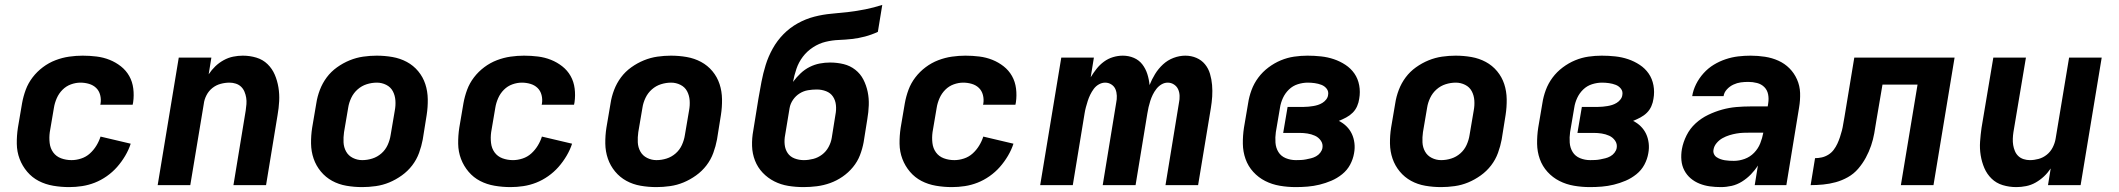

<svg xmlns="http://www.w3.org/2000/svg" viewBox="-20 -755 8640 783"><path d="M262 8Q229 8 197 2.5Q165 -3 138 -17Q111 -31 91 -54.5Q71 -78 60 -107Q49 -136 48.5 -168.5Q48 -201 53 -234L70 -334Q75 -362 85 -389Q95 -416 113 -439.5Q131 -463 155 -481Q179 -499 206.5 -509.5Q234 -520 262 -524Q290 -528 317 -528Q346 -528 374 -524.5Q402 -521 427 -511Q452 -501 473 -484.5Q494 -468 507 -445Q520 -422 523.5 -394Q527 -366 523 -338L521 -328H389L390 -332Q393 -350 388.5 -367.5Q384 -385 372 -396.5Q360 -408 343 -413Q326 -418 308 -418Q289 -418 269.5 -411Q250 -404 235 -389Q220 -374 211.5 -354.5Q203 -335 200 -316L183 -216Q180 -194 182.5 -172Q185 -150 197 -133.5Q209 -117 229 -109.5Q249 -102 272 -102Q291 -102 311 -108.5Q331 -115 346.5 -129Q362 -143 373 -161Q384 -179 390 -198L513 -169Q505 -144 490.5 -119.5Q476 -95 457.5 -74Q439 -53 415.5 -36.5Q392 -20 366.5 -10Q341 0 314.5 4Q288 8 262 8Z M623 0 709 -520H842L831 -452Q843 -470 858 -484.5Q873 -499 892 -509.5Q911 -520 931 -524Q951 -528 970 -528Q999 -528 1025.5 -520Q1052 -512 1071 -493.5Q1090 -475 1100.5 -450.5Q1111 -426 1115.5 -398.5Q1120 -371 1118.5 -342.5Q1117 -314 1112 -286L1065 0H932L982 -304Q984 -317 985 -330.5Q986 -344 984 -356.5Q982 -369 977 -381Q972 -393 963 -401.5Q954 -410 941.5 -414Q929 -418 916 -418Q898 -418 879.5 -413Q861 -408 846 -396Q831 -384 822 -366.5Q813 -349 811 -331L756 0Z M1457 8Q1424 8 1392.5 2.5Q1361 -3 1334.5 -17.5Q1308 -32 1288.5 -55.5Q1269 -79 1259 -108Q1249 -137 1248.5 -169.5Q1248 -202 1253 -234L1270 -334Q1274 -361 1284.5 -388.5Q1295 -416 1312.5 -439.5Q1330 -463 1354.5 -480.5Q1379 -498 1406 -509Q1433 -520 1461 -524Q1489 -528 1516 -528Q1549 -528 1580.5 -522.5Q1612 -517 1639 -502.5Q1666 -488 1685.5 -464.5Q1705 -441 1714.5 -412Q1724 -383 1724.5 -350.5Q1725 -318 1720 -286L1704 -186Q1699 -159 1689 -131.5Q1679 -104 1661 -80.5Q1643 -57 1618.5 -39.5Q1594 -22 1567.5 -11Q1541 0 1512.5 4Q1484 8 1457 8ZM1457 -102Q1478 -102 1498.5 -108.5Q1519 -115 1535.5 -129.5Q1552 -144 1561 -164Q1570 -184 1573 -204L1590 -304Q1594 -325 1592.5 -345.5Q1591 -366 1582 -383Q1573 -400 1555 -409Q1537 -418 1517 -418Q1496 -418 1475.5 -411.5Q1455 -405 1438.5 -390.5Q1422 -376 1412.5 -356Q1403 -336 1400 -316L1383 -216Q1380 -195 1381 -174.5Q1382 -154 1391.5 -137Q1401 -120 1419 -111Q1437 -102 1457 -102Z M2062 8Q2029 8 1997 2.5Q1965 -3 1938 -17Q1911 -31 1891 -54.5Q1871 -78 1860 -107Q1849 -136 1848.5 -168.5Q1848 -201 1853 -234L1870 -334Q1875 -362 1885 -389Q1895 -416 1913 -439.5Q1931 -463 1955 -481Q1979 -499 2006.5 -509.5Q2034 -520 2062 -524Q2090 -528 2117 -528Q2146 -528 2174 -524.5Q2202 -521 2227 -511Q2252 -501 2273 -484.5Q2294 -468 2307 -445Q2320 -422 2323.5 -394Q2327 -366 2323 -338L2321 -328H2189L2190 -332Q2193 -350 2188.5 -367.5Q2184 -385 2172 -396.5Q2160 -408 2143 -413Q2126 -418 2108 -418Q2089 -418 2069.5 -411Q2050 -404 2035 -389Q2020 -374 2011.5 -354.5Q2003 -335 2000 -316L1983 -216Q1980 -194 1982.5 -172Q1985 -150 1997 -133.5Q2009 -117 2029 -109.5Q2049 -102 2072 -102Q2091 -102 2111 -108.5Q2131 -115 2146.5 -129Q2162 -143 2173 -161Q2184 -179 2190 -198L2313 -169Q2305 -144 2290.5 -119.5Q2276 -95 2257.5 -74Q2239 -53 2215.5 -36.5Q2192 -20 2166.5 -10Q2141 0 2114.5 4Q2088 8 2062 8Z M2657 8Q2624 8 2592.5 2.5Q2561 -3 2534.5 -17.5Q2508 -32 2488.5 -55.5Q2469 -79 2459 -108Q2449 -137 2448.5 -169.5Q2448 -202 2453 -234L2470 -334Q2474 -361 2484.5 -388.5Q2495 -416 2512.5 -439.5Q2530 -463 2554.5 -480.5Q2579 -498 2606 -509Q2633 -520 2661 -524Q2689 -528 2716 -528Q2749 -528 2780.5 -522.5Q2812 -517 2839 -502.5Q2866 -488 2885.5 -464.5Q2905 -441 2914.5 -412Q2924 -383 2924.5 -350.5Q2925 -318 2920 -286L2904 -186Q2899 -159 2889 -131.5Q2879 -104 2861 -80.5Q2843 -57 2818.5 -39.5Q2794 -22 2767.5 -11Q2741 0 2712.5 4Q2684 8 2657 8ZM2657 -102Q2678 -102 2698.5 -108.5Q2719 -115 2735.5 -129.5Q2752 -144 2761 -164Q2770 -184 2773 -204L2790 -304Q2794 -325 2792.5 -345.5Q2791 -366 2782 -383Q2773 -400 2755 -409Q2737 -418 2717 -418Q2696 -418 2675.5 -411.5Q2655 -405 2638.5 -390.5Q2622 -376 2612.5 -356Q2603 -336 2600 -316L2583 -216Q2580 -195 2581 -174.5Q2582 -154 2591.5 -137Q2601 -120 2619 -111Q2637 -102 2657 -102Z M3257 8Q3225 8 3194.5 3Q3164 -2 3137.5 -15.5Q3111 -29 3090.5 -50.5Q3070 -72 3059 -100Q3048 -128 3047 -159.5Q3046 -191 3052 -223L3073 -353Q3079 -388 3085.5 -422Q3092 -456 3102.5 -490Q3113 -524 3131 -556.5Q3149 -589 3175 -615.5Q3201 -642 3233.5 -660Q3266 -678 3301 -687Q3336 -696 3370.5 -699Q3405 -702 3439.5 -706Q3474 -710 3509 -717Q3544 -724 3578 -735L3560 -625Q3534 -613 3507.5 -606Q3481 -599 3454 -596Q3427 -593 3400.5 -592Q3374 -591 3347 -584.5Q3320 -578 3295.5 -562Q3271 -546 3254 -523.5Q3237 -501 3228 -474.5Q3219 -448 3214 -421Q3228 -440 3245 -456Q3262 -472 3282 -482Q3302 -492 3323 -496Q3344 -500 3365 -500Q3394 -500 3420.5 -493.5Q3447 -487 3468 -470.5Q3489 -454 3501 -430.5Q3513 -407 3518.5 -380.5Q3524 -354 3523 -326Q3522 -298 3517 -269L3502 -175Q3497 -148 3487 -122Q3477 -96 3458.5 -73.5Q3440 -51 3416 -34.5Q3392 -18 3365.5 -8.5Q3339 1 3311.5 4.5Q3284 8 3257 8ZM3258 -102Q3277 -102 3296.5 -107Q3316 -112 3332.5 -124.5Q3349 -137 3359 -155.5Q3369 -174 3372 -193L3387 -287Q3391 -307 3389 -326.5Q3387 -346 3377 -361Q3367 -376 3349 -383Q3331 -390 3311 -390Q3293 -390 3275 -387Q3257 -384 3241 -374Q3225 -364 3214 -348Q3203 -332 3200 -314L3182 -205Q3178 -185 3180 -165.5Q3182 -146 3192 -131Q3202 -116 3220 -109Q3238 -102 3258 -102Z M3862 8Q3829 8 3797 2.5Q3765 -3 3738 -17Q3711 -31 3691 -54.5Q3671 -78 3660 -107Q3649 -136 3648.5 -168.5Q3648 -201 3653 -234L3670 -334Q3675 -362 3685 -389Q3695 -416 3713 -439.5Q3731 -463 3755 -481Q3779 -499 3806.5 -509.5Q3834 -520 3862 -524Q3890 -528 3917 -528Q3946 -528 3974 -524.5Q4002 -521 4027 -511Q4052 -501 4073 -484.5Q4094 -468 4107 -445Q4120 -422 4123.5 -394Q4127 -366 4123 -338L4121 -328H3989L3990 -332Q3993 -350 3988.5 -367.5Q3984 -385 3972 -396.5Q3960 -408 3943 -413Q3926 -418 3908 -418Q3889 -418 3869.5 -411Q3850 -404 3835 -389Q3820 -374 3811.5 -354.5Q3803 -335 3800 -316L3783 -216Q3780 -194 3782.5 -172Q3785 -150 3797 -133.5Q3809 -117 3829 -109.5Q3849 -102 3872 -102Q3891 -102 3911 -108.5Q3931 -115 3946.5 -129Q3962 -143 3973 -161Q3984 -179 3990 -198L4113 -169Q4105 -144 4090.5 -119.5Q4076 -95 4057.5 -74Q4039 -53 4015.5 -36.5Q3992 -20 3966.5 -10Q3941 0 3914.5 4Q3888 8 3862 8Z M4222 0 4308 -520H4441L4428 -440Q4439 -458 4452 -474.5Q4465 -491 4482 -503.5Q4499 -516 4519 -522Q4539 -528 4559 -528Q4583 -528 4604 -519Q4625 -510 4638.5 -492.5Q4652 -475 4659 -453Q4666 -431 4668 -408Q4677 -431 4690.5 -453Q4704 -475 4723 -492.5Q4742 -510 4766 -519Q4790 -528 4814 -528Q4838 -528 4859 -519Q4880 -510 4894 -493Q4908 -476 4914.5 -454Q4921 -432 4923 -408.5Q4925 -385 4923.5 -361.5Q4922 -338 4918 -314L4866 0H4733L4788 -336Q4791 -350 4790.5 -364.5Q4790 -379 4784.5 -391Q4779 -403 4767.5 -410.5Q4756 -418 4742 -418Q4729 -418 4717 -411Q4705 -404 4696 -392.5Q4687 -381 4681 -368.5Q4675 -356 4671 -343.5Q4667 -331 4664 -318Q4661 -305 4659 -292L4611 0H4477L4532 -336Q4535 -350 4534.5 -364.5Q4534 -379 4529 -391Q4524 -403 4512.5 -410.5Q4501 -418 4487 -418Q4474 -418 4461.5 -411Q4449 -404 4440.5 -392.5Q4432 -381 4426 -368.5Q4420 -356 4416 -343.5Q4412 -331 4408.5 -318Q4405 -305 4403 -292L4355 0Z M5264 8Q5231 8 5199 2.5Q5167 -3 5139.5 -17Q5112 -31 5091 -54Q5070 -77 5059.5 -106.5Q5049 -136 5048.5 -168.5Q5048 -201 5053 -234L5070 -334Q5074 -361 5084 -388Q5094 -415 5111.5 -438.5Q5129 -462 5153 -480Q5177 -498 5203.5 -509Q5230 -520 5257.5 -524Q5285 -528 5312 -528Q5340 -528 5367.5 -525Q5395 -522 5420 -513.5Q5445 -505 5467 -490.5Q5489 -476 5503.5 -455Q5518 -434 5523 -407Q5528 -380 5523 -352Q5521 -337 5514.5 -322Q5508 -307 5496.5 -295.5Q5485 -284 5470 -276Q5455 -268 5440 -262Q5458 -253 5471.5 -239.5Q5485 -226 5493 -209Q5501 -192 5503.5 -171.5Q5506 -151 5502 -130Q5498 -106 5486 -83.5Q5474 -61 5453.5 -44.5Q5433 -28 5409.5 -18Q5386 -8 5361.5 -2Q5337 4 5312.5 6Q5288 8 5264 8ZM5265 -102Q5275 -102 5285.5 -102.5Q5296 -103 5306 -105Q5316 -107 5326.5 -109.5Q5337 -112 5347 -117.5Q5357 -123 5364 -132Q5371 -141 5373 -151Q5376 -168 5366.5 -181.5Q5357 -195 5342.5 -201.5Q5328 -208 5312 -210.5Q5296 -213 5279 -213H5213L5231 -319H5297Q5307 -319 5316.5 -320Q5326 -321 5335.5 -322.5Q5345 -324 5354.5 -327Q5364 -330 5373 -335.5Q5382 -341 5388.5 -349.5Q5395 -358 5396 -367Q5399 -382 5390.5 -393Q5382 -404 5369 -409Q5356 -414 5341.5 -416Q5327 -418 5313 -418Q5293 -418 5272.5 -411.5Q5252 -405 5236.5 -390Q5221 -375 5212 -355.5Q5203 -336 5200 -316L5183 -216Q5180 -195 5181.5 -173.5Q5183 -152 5193.5 -135Q5204 -118 5223.5 -110Q5243 -102 5265 -102Z M5857 8Q5824 8 5792.5 2.5Q5761 -3 5734.5 -17.5Q5708 -32 5688.5 -55.5Q5669 -79 5659 -108Q5649 -137 5648.5 -169.5Q5648 -202 5653 -234L5670 -334Q5674 -361 5684.5 -388.5Q5695 -416 5712.5 -439.5Q5730 -463 5754.5 -480.5Q5779 -498 5806 -509Q5833 -520 5861 -524Q5889 -528 5916 -528Q5949 -528 5980.5 -522.5Q6012 -517 6039 -502.5Q6066 -488 6085.5 -464.5Q6105 -441 6114.5 -412Q6124 -383 6124.5 -350.5Q6125 -318 6120 -286L6104 -186Q6099 -159 6089 -131.5Q6079 -104 6061 -80.5Q6043 -57 6018.5 -39.5Q5994 -22 5967.5 -11Q5941 0 5912.5 4Q5884 8 5857 8ZM5857 -102Q5878 -102 5898.5 -108.5Q5919 -115 5935.5 -129.5Q5952 -144 5961 -164Q5970 -184 5973 -204L5990 -304Q5994 -325 5992.5 -345.5Q5991 -366 5982 -383Q5973 -400 5955 -409Q5937 -418 5917 -418Q5896 -418 5875.5 -411.5Q5855 -405 5838.5 -390.5Q5822 -376 5812.5 -356Q5803 -336 5800 -316L5783 -216Q5780 -195 5781 -174.5Q5782 -154 5791.5 -137Q5801 -120 5819 -111Q5837 -102 5857 -102Z M6464 8Q6431 8 6399 2.5Q6367 -3 6339.5 -17Q6312 -31 6291 -54Q6270 -77 6259.5 -106.5Q6249 -136 6248.5 -168.5Q6248 -201 6253 -234L6270 -334Q6274 -361 6284 -388Q6294 -415 6311.5 -438.5Q6329 -462 6353 -480Q6377 -498 6403.5 -509Q6430 -520 6457.5 -524Q6485 -528 6512 -528Q6540 -528 6567.5 -525Q6595 -522 6620 -513.5Q6645 -505 6667 -490.5Q6689 -476 6703.5 -455Q6718 -434 6723 -407Q6728 -380 6723 -352Q6721 -337 6714.5 -322Q6708 -307 6696.5 -295.5Q6685 -284 6670 -276Q6655 -268 6640 -262Q6658 -253 6671.5 -239.5Q6685 -226 6693 -209Q6701 -192 6703.5 -171.5Q6706 -151 6702 -130Q6698 -106 6686 -83.5Q6674 -61 6653.5 -44.5Q6633 -28 6609.5 -18Q6586 -8 6561.5 -2Q6537 4 6512.5 6Q6488 8 6464 8ZM6465 -102Q6475 -102 6485.5 -102.5Q6496 -103 6506 -105Q6516 -107 6526.5 -109.5Q6537 -112 6547 -117.5Q6557 -123 6564 -132Q6571 -141 6573 -151Q6576 -168 6566.5 -181.5Q6557 -195 6542.5 -201.5Q6528 -208 6512 -210.5Q6496 -213 6479 -213H6413L6431 -319H6497Q6507 -319 6516.5 -320Q6526 -321 6535.5 -322.5Q6545 -324 6554.5 -327Q6564 -330 6573 -335.5Q6582 -341 6588.5 -349.5Q6595 -358 6596 -367Q6599 -382 6590.5 -393Q6582 -404 6569 -409Q6556 -414 6541.5 -416Q6527 -418 6513 -418Q6493 -418 6472.5 -411.5Q6452 -405 6436.5 -390Q6421 -375 6412 -355.5Q6403 -336 6400 -316L6383 -216Q6380 -195 6381.5 -173.5Q6383 -152 6393.5 -135Q6404 -118 6423.5 -110Q6443 -102 6465 -102Z M6998 8Q6975 8 6953 5Q6931 2 6911 -6Q6891 -14 6875 -27.5Q6859 -41 6849 -60Q6839 -79 6837 -101.5Q6835 -124 6839 -147Q6844 -175 6858 -203Q6872 -231 6895 -252Q6918 -273 6946 -286.5Q6974 -300 7003 -308Q7032 -316 7061 -318.5Q7090 -321 7119 -321H7189L7191 -334Q7194 -353 7190.5 -370.5Q7187 -388 7175 -400Q7163 -412 7145.5 -416.5Q7128 -421 7110 -421Q7094 -421 7079 -419Q7064 -417 7049 -410Q7034 -403 7022.5 -390.5Q7011 -378 7009 -363H6881Q6885 -388 6897 -412Q6909 -436 6927.5 -456.5Q6946 -477 6969 -491Q6992 -505 7017.5 -513.5Q7043 -522 7068.5 -525Q7094 -528 7119 -528Q7149 -528 7178 -523.5Q7207 -519 7232.5 -507.5Q7258 -496 7277.5 -476.5Q7297 -457 7308.5 -431Q7320 -405 7321 -376Q7322 -347 7317 -317L7265 0H7136L7149 -80Q7137 -61 7120.5 -44Q7104 -27 7084 -14.5Q7064 -2 7042 3Q7020 8 6998 8ZM7051 -99Q7073 -99 7095 -107Q7117 -115 7133.5 -132Q7150 -149 7158.5 -170.5Q7167 -192 7171 -214H7119Q7104 -214 7090 -213.5Q7076 -213 7061.5 -210.5Q7047 -208 7032.5 -203.5Q7018 -199 7004.5 -191.5Q6991 -184 6980.5 -171.5Q6970 -159 6968 -145Q6966 -136 6969.5 -127.5Q6973 -119 6980.5 -114Q6988 -109 6996.5 -106Q7005 -103 7014 -101.5Q7023 -100 7032.5 -99.5Q7042 -99 7051 -99Z M7732 0 7800 -410H7657L7632 -263Q7628 -237 7623.5 -211.5Q7619 -186 7610.5 -161Q7602 -136 7589 -112Q7576 -88 7558 -67Q7540 -46 7516 -32.5Q7492 -19 7466.5 -12Q7441 -5 7415 -2.5Q7389 0 7364 0L7382 -110Q7395 -110 7409 -113Q7423 -116 7436 -124Q7449 -132 7458 -144Q7467 -156 7473 -169Q7479 -182 7483.5 -195.5Q7488 -209 7491.5 -222.5Q7495 -236 7497 -250Q7499 -264 7502 -278L7542 -520H7951L7865 0Z M8203 8Q8174 8 8147.5 0Q8121 -8 8102 -26.5Q8083 -45 8072.5 -69.5Q8062 -94 8057.5 -121.5Q8053 -149 8055 -177.5Q8057 -206 8061 -234L8109 -520H8242L8191 -216Q8189 -203 8188.5 -189.5Q8188 -176 8190 -163.5Q8192 -151 8197 -139Q8202 -127 8211 -118.5Q8220 -110 8232.5 -106Q8245 -102 8258 -102Q8276 -102 8294 -107Q8312 -112 8327 -124Q8342 -136 8351 -153.5Q8360 -171 8363 -189L8418 -520H8551L8465 0H8332L8343 -68Q8331 -50 8315.5 -35.5Q8300 -21 8281.5 -10.5Q8263 0 8242.5 4Q8222 8 8203 8Z"/></svg>

Font: Iosevka Aile Extrabold
Style: Italic
Weight: 800
Italic angle: -9°
Designer: Belleve Invis
Foundry: Belleve Invis
Version: Version 31.1.0; ttfautohint (v1.8.4)